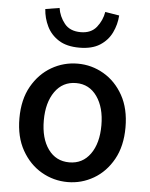

<svg xmlns="http://www.w3.org/2000/svg" viewBox="-57 -873 729 934"><g transform="rotate(5 307.5 -406.0)"><path d="M308.1 14.2Q239.3 14.2 180.2 -20Q121.1 -54.2 84.5 -118.9Q47.9 -183.6 47.9 -274.9Q47.9 -366.7 84.5 -431.2Q121.1 -495.6 180.2 -529.8Q239.3 -564 308.1 -564Q376 -564 434.8 -529.8Q493.7 -495.6 529.8 -431.2Q565.9 -366.7 565.9 -274.9Q565.9 -183.6 529.8 -118.9Q493.7 -54.2 434.8 -20Q376 14.2 308.1 14.2ZM308.1 -82Q372.6 -82 410.4 -134.5Q448.2 -187 448.2 -274.9Q448.2 -361.8 410.4 -415.5Q372.6 -469.2 308.1 -469.2Q242.7 -469.2 204.8 -415.5Q167 -361.8 167 -274.9Q167 -187 204.8 -134.5Q242.7 -82 308.1 -82ZM308.1 -642.1Q246.1 -642.1 207.3 -666.7Q168.5 -691.4 149.2 -731Q129.9 -770.5 127 -814.9L195.8 -826.2Q202.1 -784.7 228.8 -751.2Q255.4 -717.8 308.1 -717.8Q358.9 -717.8 385.5 -751.2Q412.1 -784.7 418.9 -826.2L487.8 -814.9Q484.9 -770.5 465.8 -731Q446.8 -691.4 408.2 -666.7Q369.6 -642.1 308.1 -642.1Z"/></g></svg>

Font: Source Han Sans CN Medium
Style: Regular
Weight: 500
Designer: Ryoko NISHIZUKA  (kana, bopomofo & ideographs); Paul D. Hunt (Latin, Greek & Cyrillic); Sandoll Communications , Soo-you
Foundry: Adobe
Version: Version 2.004;hotconv 1.0.118;makeotfexe 2.5.65603